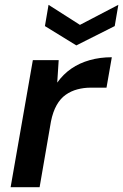

<svg xmlns="http://www.w3.org/2000/svg" viewBox="-20 -775 510 795"><path d="M24 0 116 -526H223L217 -433Q242 -468 275.5 -491Q309 -514 351.5 -526Q394 -538 443 -538L421 -412H354Q327 -412 300.5 -405Q274 -398 252 -382.5Q230 -367 214.5 -339.5Q199 -312 191 -272L144 0ZM470 -755 455 -667 296 -587 166 -667 181 -755 311 -672Z"/></svg>

Font: DM Sans 9pt SemiBold
Style: Italic
Weight: 600
Italic angle: -10°
Version: Version 4.004;gftools[0.9.30]